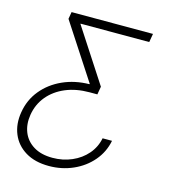

<svg xmlns="http://www.w3.org/2000/svg" viewBox="-109 -631 816 913"><g transform="rotate(15 298.5 -174.5)"><path d="M214.8 192.4Q146 192.4 99.4 164.1Q52.7 135.7 32.7 87.4Q12.7 39.1 22.5 -20Q32.7 -83.5 71.8 -131.1Q110.8 -178.7 170.4 -205.6Q230 -232.4 301.3 -233.4L302.2 -235.4L124.5 -507.8L130.4 -542.5H531.2L523.9 -500.5H186V-498.5L356.9 -235.8L350.1 -196.3H312Q246.1 -196.3 194.3 -174.6Q142.6 -152.8 109.6 -113.3Q76.7 -73.7 67.9 -20.5Q60.1 27.8 75.7 66.4Q91.3 105 128.4 127.7Q165.5 150.4 221.2 150.4Q272.5 150.4 316.4 131.3Q360.4 112.3 389.9 78.1Q419.4 43.9 428.2 -1H474.6Q463.4 56.2 426 99.9Q388.7 143.6 333.5 168Q278.3 192.4 214.8 192.4Z"/></g></svg>

Font: Inter 16pt ExtraLight
Style: Italic
Weight: 250
Italic angle: -9.3988°
Version: Version 4.001;git-66647c0bb